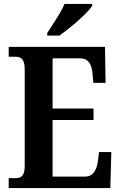

<svg xmlns="http://www.w3.org/2000/svg" viewBox="-20 -951 610 971"><path d="M219 -784V-771H280C337 -810 424 -886 446 -921V-931H306C288 -886 246 -827 219 -784ZM24 0H538L543 -182H481L475 -136C469 -92 452 -58 410 -58H246V-344H453V-402H246V-656H385C427 -656 444 -626 448 -578L452 -532H514L511 -714H24V-664H57C84 -664 105 -656 105 -600V-110C105 -63 87 -50 59 -50H24Z"/></svg>

Font: Noto Serif Bengali Condensed
Style: Bold
Weight: 700
Width: 3
Designer: Juan Bruce, Universal Thirst, Indian Type Foundry and the Monotype Design Team.
Foundry: Monotype Imaging Inc.
Version: Version 2.003